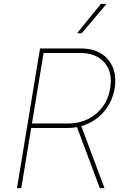

<svg xmlns="http://www.w3.org/2000/svg" viewBox="-20 -980 655 1000"><path d="M68.4 0 188.5 -727.5H402.3Q463.4 -727.5 505.9 -701.7Q548.3 -675.8 567.6 -629.2Q586.9 -582.5 577.1 -519.5Q566.4 -458 531.7 -411.6Q497.1 -365.2 446 -339.6Q395 -314 334 -313.5H131.8L134.8 -336.9H336.9Q391.6 -336.9 437.5 -359.4Q483.4 -381.8 514.2 -423.1Q544.9 -464.4 553.7 -519.5Q567.9 -604 523.9 -654.3Q480 -704.6 397.5 -704.1H207L90.8 0ZM500 0 376 -331.1H400.4L524.4 0ZM380.9 -806.6 505.9 -960H535.2L405.3 -806.6Z"/></svg>

Font: Inter Tight Thin
Style: Italic
Weight: 250
Italic angle: -9.39999°
Designer: Rasmus Andersson
Foundry: rsms
Version: Version 3.004